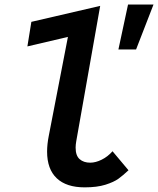

<svg xmlns="http://www.w3.org/2000/svg" viewBox="-20 -816 698 848"><path d="M188 -146.5Q188 -178.5 195.5 -216.5L280 -653L101 -611L118.5 -719.5L422.5 -790L317 -193.5Q314 -177 314 -164Q314 -128.5 331.8 -113Q349.5 -97.5 378.5 -97.5Q402.5 -97.5 429.2 -110.8Q456 -124 477 -148L547.5 -64Q523 -41 503 -26.5Q483 -12 445.8 -0.2Q408.5 11.5 354 11.5Q273 11.5 230.5 -28.8Q188 -69 188 -146.5ZM545.5 -796H658L581 -597.5H503Z"/></svg>

Font: JuliaMono
Style: Bold Italic
Weight: 700
Italic angle: -9°
Monospace: yes
Designer: cormullion
Foundry: corm
Version: Version 0.057; ttfautohint (v1.8.4)